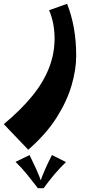

<svg xmlns="http://www.w3.org/2000/svg" viewBox="-100 -420 472 1013"><path d="M49 370 -80 235Q9 161 68.5 88.5Q128 16 158 -60Q188 -136 188 -217Q188 -256 181 -293.5Q174 -331 159 -366L254 -400Q277 -342 289.5 -274Q302 -206 302 -125Q302 -53 277.5 31Q253 115 198 201.5Q143 288 49 370ZM56 398Q74 435 91 472Q108 509 121 548L100 573Q68 532 42 499.5Q16 467 -18 434ZM174 398 248 435Q215 467 187.5 499.5Q160 532 130 573H100L109 548Q122 509 139 471Q156 433 174 398Z"/></svg>

Font: Marhey Light Medium
Style: Regular
Weight: 500
Version: Version 1.000